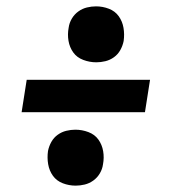

<svg xmlns="http://www.w3.org/2000/svg" viewBox="-20 -642 540 604"><path d="M283 -446Q262 -446 242 -453.5Q222 -461 210.5 -477Q199 -493 195.5 -513.5Q192 -534 196 -555Q198 -570 206 -583.5Q214 -597 226.5 -606Q239 -615 253.5 -618.5Q268 -622 282 -622Q303 -622 322.5 -614.5Q342 -607 353.5 -591Q365 -575 368.5 -554.5Q372 -534 369 -513Q366 -498 358.5 -484.5Q351 -471 338.5 -462Q326 -453 311.5 -449.5Q297 -446 283 -446ZM48 -289 64 -391H452L436 -289ZM218 -58Q197 -58 177.5 -65.5Q158 -73 146.5 -89Q135 -105 131.5 -125.5Q128 -146 131 -167Q134 -182 141.5 -195.5Q149 -209 161.5 -218Q174 -227 188.5 -230.5Q203 -234 217 -234Q238 -234 258 -226.5Q278 -219 289.5 -203Q301 -187 304.5 -166.5Q308 -146 304 -125Q302 -110 294 -96.5Q286 -83 273.5 -74Q261 -65 246.5 -61.5Q232 -58 218 -58Z"/></svg>

Font: Iosevka SS18 Heavy
Style: Italic
Weight: 900
Italic angle: -9°
Monospace: yes
Designer: Belleve Invis
Foundry: Belleve Invis
Version: Version 25.1.1; ttfautohint (v1.8.4)